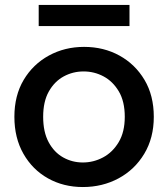

<svg xmlns="http://www.w3.org/2000/svg" viewBox="-20 -747 678 774"><path d="M314 7Q236 7 173.5 -28Q111 -63 74.5 -127Q38 -191 38 -276Q38 -362 75.5 -425Q113 -488 177 -523Q241 -558 319 -558Q398 -558 461.5 -523Q525 -488 562.5 -425Q600 -362 600 -276Q600 -191 561.5 -127Q523 -63 458 -28Q393 7 314 7ZM314 -92Q357 -92 395.5 -112.5Q434 -133 458.5 -174Q483 -215 483 -276Q483 -338 459 -378.5Q435 -419 397.5 -439Q360 -459 317 -459Q274 -459 237 -439Q200 -419 177 -378.5Q154 -338 154 -276Q154 -215 176 -174Q198 -133 234.5 -112.5Q271 -92 314 -92ZM136 -727H502V-642H136Z"/></svg>

Font: Parkinsans Medium
Style: Regular
Weight: 500
Designer: Red Stone, Indian Type Foundry
Foundry: Indian Type Foundry
Version: Version 1.000